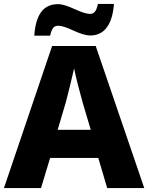

<svg xmlns="http://www.w3.org/2000/svg" viewBox="-20 -949 748 969"><path d="M153 -769H233C242 -811 256 -819 273 -819C321 -819 379 -770 437 -770C501 -770 547 -818 555 -929H474C466 -887 451 -879 435 -879C387 -879 325 -928 273 -928C203 -928 161 -882 153 -769ZM521 0H708L463 -717H243L0 0H187L233 -152H476ZM397 -432 438 -294H271L312 -432C323 -474 344 -557 354 -604C362 -560 388 -465 397 -432Z"/></svg>

Font: Noto Sans Myanmar UI ExtraBold
Style: Regular
Weight: 800
Designer: Monotype Design Team
Foundry: Monotype Imaging Inc.
Version: Version 2.103